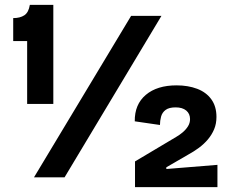

<svg xmlns="http://www.w3.org/2000/svg" viewBox="-20 -725 951 785"><path d="M91 -300V-557H34V-651Q62 -651 79.5 -662.5Q97 -674 102 -705H198V-300ZM119 0 516 -660H640L244 0ZM532 40V-65L700 -165Q714 -173 727 -184Q740 -195 748.5 -208.5Q757 -222 757 -238Q757 -260 741.5 -273Q726 -286 698 -286Q671 -286 657 -275.5Q643 -265 638.5 -248Q634 -231 634 -214L531 -229Q530 -298 576 -337Q622 -376 702 -376Q749 -376 786 -362Q823 -348 844 -319Q865 -290 865 -247Q865 -219 855.5 -196.5Q846 -174 830 -155Q814 -136 793 -120.5Q772 -105 748 -92L660 -41V-34L869 -51V40Z"/></svg>

Font: Bricolage Grotesque 18pt SemiBold
Style: Regular
Weight: 600
Version: Version 1.001;gftools[0.9.33.dev8+g029e19f]